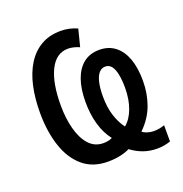

<svg xmlns="http://www.w3.org/2000/svg" viewBox="-109 -646 735 771"><g transform="rotate(-20 259.0 -260.5)"><path d="M231 -548.8Q250 -548.8 267.3 -544.9Q284.7 -541 301.3 -533.7L282.7 -460.4Q270 -465.8 257.6 -468.8Q245.1 -471.7 234.4 -471.7Q183.6 -471.7 156.5 -417.5Q129.4 -363.3 129.4 -267.1Q129.4 -212.9 141.4 -167Q153.3 -121.1 177.7 -93.8Q202.1 -66.4 239.3 -66.4Q251 -66.4 261 -68.6Q271 -70.8 277.3 -74.7Q252.4 -106.4 240 -149.7Q227.5 -192.9 227.5 -246.1Q227.5 -301.8 241.7 -341.6Q255.9 -381.3 283.2 -402.8Q310.5 -424.3 350.6 -424.3Q390.1 -424.3 417.7 -402.8Q445.3 -381.3 459.5 -342Q473.6 -302.7 473.6 -247.6Q473.6 -193.8 456.3 -145.8Q439 -97.7 397.9 -57.6Q404.8 -51.3 418.5 -46.9Q432.1 -42.5 445.8 -42.5Q458.5 -42.5 470.5 -44.7Q482.4 -46.9 492.2 -50.8V18.6Q480.5 22.9 465.8 25.6Q451.2 28.3 434.6 28.3Q403.8 28.3 376.5 18.6Q349.1 8.8 325.2 -9.3Q306.2 0 282.5 4.9Q258.8 9.8 231 9.8Q167 9.8 124.8 -26.1Q82.5 -62 61.8 -124.8Q41 -187.5 41 -268.1Q41 -329.1 52.2 -380.1Q63.5 -431.2 86.9 -469Q110.4 -506.8 146.2 -527.8Q182.1 -548.8 231 -548.8ZM350.1 -353Q334.5 -353 323.2 -340.1Q312 -327.1 306.4 -302.5Q300.8 -277.8 300.8 -242.7Q300.8 -196.8 312 -161.4Q323.2 -126 342.8 -99.6Q368.2 -120.1 382.3 -158.4Q396.5 -196.8 396.5 -245.6Q396.5 -278.8 391.6 -303.2Q386.7 -327.6 376.7 -340.3Q366.7 -353 350.1 -353Z"/></g></svg>

Font: Open Sans Condensed Medium
Style: Regular
Weight: 500
Width: 3
Designer: Monotype Design Team
Foundry: Monotype Imaging Inc.
Version: Version 3.000